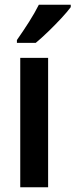

<svg xmlns="http://www.w3.org/2000/svg" viewBox="-20 -786 317 806"><path d="M182 0H65V-543H182ZM277 -756Q263 -737 237 -709Q211 -681 182 -653Q153 -625 130 -606H51V-618Q77 -655 101.5 -693.5Q126 -732 143 -766H277Z"/></svg>

Font: Noto Sans Thai Looped Condensed SemiBold
Style: Regular
Weight: 600
Width: 3
Designer: Sasikarn Vongin, Ben Mitchell
Foundry: The Fontpad Ltd
Version: Version 1.001; ttfautohint (v1.8.4.7-5d5b)